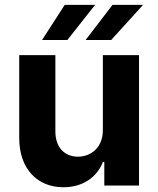

<svg xmlns="http://www.w3.org/2000/svg" viewBox="-20 -776 662 803"><path d="M155.9 -608.7H261.7L377.8 -755.7H250.7ZM338.1 -608.7H445L578.5 -755.7H450.6ZM410.2 -232.2C410.5 -159.1 360.4 -120.7 306.1 -120.7C248.9 -120.7 212 -160.9 211.6 -225.1V-545.5H60.4V-198.2C60.7 -70.7 135.3 7.1 245 7.1C327.1 7.1 386 -35.2 410.5 -99.1H416.2V0H561.4V-545.5H410.2Z"/></svg>

Font: TID UI
Style: Bold
Weight: 700
Designer: The TID Project Authors
Foundry: Bakken & Bæck
Version: Version 1.001;hotconv 1.0.109;makeotfexe 2.5.65596